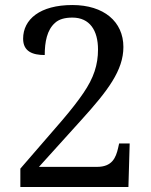

<svg xmlns="http://www.w3.org/2000/svg" viewBox="-20 -744 599 764"><path d="M491 0 496 -173H454L450 -155C441 -116 426 -80 366 -80H135L304 -267C409 -383 471 -464 471 -557C471 -658 393 -724 268 -724C139 -724 72 -667 72 -590C72 -539 110 -525 158 -525C158 -577 167 -625 199 -653C214 -667 237 -674 268 -674C337 -674 370 -623 370 -547C370 -486 353 -434 312 -374C291 -343 263 -307 228 -266L61 -73V0Z"/></svg>

Font: Liu Chibing Harmony Marks (Sposobin) Font
Style: Regular
Weight: 400
Designer: Liu Chibing
Foundry: Liu Chibing
Version: Version 1.003